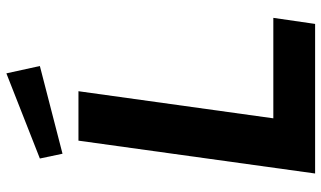

<svg xmlns="http://www.w3.org/2000/svg" viewBox="-223 -785 1008 602"><g transform="rotate(-90 281.0 -484.0)"><path d="M38 0H507L526 -131H211L296 -742H141ZM85 -863 100 -792 375 -863 352 -968Z"/></g></svg>

Font: Cheyenne Sans
Style: Bold Italic
Weight: 700
Italic angle: -8.13011°
Designer: The Public Sans project authors (U.S. Web Design System), Libre Franklin designed by Pablo Impallari and Rodrigo Fuenzal
Foundry: The Cheyenne Sans Project Authors
Version: Version 2.007